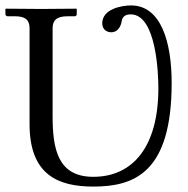

<svg xmlns="http://www.w3.org/2000/svg" viewBox="-20 -678 695 708"><path d="M89 -220C89 -32 196 10 324 10C476 10 613 -42 613 -372C613 -525 573 -658 463 -658C429 -658 357 -645 357 -592C357 -566 378 -559 390 -559C421 -559 428 -593 429 -601C432 -618 444 -625 462 -625C557 -625 564 -404 564 -353C564 -137 470 -26 324 -26C194 -26 174 -127 174 -249V-574C174 -602 188 -618 229 -618H255C260 -618 263 -621 263 -626V-645L261 -646C261 -646 168 -645 132 -645C93 -645 2 -646 2 -646L0 -645V-626C0 -621 4 -618 8 -618H35C74 -618 89 -604 89 -574Z"/></svg>

Font: Libertinus Serif
Style: Regular
Weight: 400
Designer: Philipp H. Poll
Foundry: Khaled Hosny
Version: Version 6.2